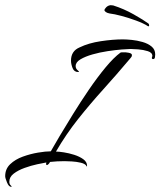

<svg xmlns="http://www.w3.org/2000/svg" viewBox="-55 -648 619 741"><path d="M247 -370Q231 -370 225 -385.5Q219 -401 219 -414Q219 -451 252 -465Q287 -482 334 -489Q381 -496 419 -496Q433 -496 453.5 -494Q474 -492 495 -486Q516 -480 530 -468.5Q544 -457 544 -438Q544 -434 543 -427Q542 -420 536 -420Q531 -420 531 -425Q531 -427 532 -428.5Q533 -430 533 -432Q533 -445 515.5 -450.5Q498 -456 478 -457.5Q458 -459 449 -459Q439 -459 414.5 -457Q390 -455 360 -450.5Q330 -446 302 -438Q274 -430 255.5 -419Q237 -408 237 -393Q237 -384 243.5 -378Q250 -372 250 -371Q250 -371 249 -370.5Q248 -370 247 -370ZM-12 73Q-21 73 -28 56Q-35 39 -35 32Q-35 4 -15.5 -14.5Q4 -33 33 -43.5Q62 -54 91.5 -59Q121 -64 141 -64Q152 -84 175 -122.5Q198 -161 227 -208Q256 -255 288.5 -302.5Q321 -350 352.5 -388Q384 -426 410 -445Q412 -446 415.5 -446Q419 -446 421 -446Q428 -447 441 -444.5Q454 -442 454 -436V-434Q454 -429 448 -423Q395 -360 343.5 -303Q292 -246 246 -188Q200 -130 161 -63Q172 -63 191.5 -60Q211 -57 231.5 -50.5Q252 -44 266.5 -33.5Q281 -23 281 -8Q281 -5 280 -5Q279 -6 279 -7Q274 -16 257 -20Q240 -24 222 -25Q204 -26 194 -26Q165 -26 138 -23Q137 -20 133 -15.5Q129 -11 126 -11Q123 -11 123 -15Q123 -19 124 -21Q112 -19 88.5 -14Q65 -9 40 0Q15 9 -2 22Q-19 35 -19 53Q-19 62 -14.5 66.5Q-10 71 -10 72Q-10 73 -12 73ZM516 -547Q499 -558 470.5 -568.5Q442 -579 414 -586.5Q386 -594 368 -596Q358 -598 353.5 -601.5Q349 -605 348 -608Q348 -613 355 -620Q362 -627 372 -628L382 -627Q423 -614 461 -592.5Q499 -571 518 -557Q520 -556 520.5 -550.5Q521 -545 516 -547Z"/></svg>

Font: Caramel
Style: Regular
Weight: 400
Designer: Robert E. Leuschke
Foundry: Robert E. Leuschke
Version: Version 1.010